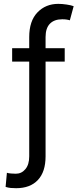

<svg xmlns="http://www.w3.org/2000/svg" viewBox="-20 -780 415 1004"><path d="M318.4 -527.8V-458H218.3V37.6Q218.3 118.7 178 161.4Q137.7 204.1 64.5 204.1Q49.3 204.1 36.1 202.9Q22.9 201.7 9.3 197.3L16.1 123.5Q23.9 126.5 40.3 127.4Q56.6 128.4 63 128.4Q92.8 128.4 112.8 104.5Q132.8 80.6 132.8 37.6V-458H43.5V-527.8H132.8V-585.9Q132.8 -670.4 175.8 -715.1Q218.8 -759.8 284.7 -759.8Q304.7 -759.8 328.1 -756.3Q351.6 -752.9 365.2 -747.6L345.2 -673.8Q337.9 -676.3 328.1 -677.7Q318.4 -679.2 305.7 -679.2Q263.7 -679.2 241 -656Q218.3 -632.8 218.3 -585.9V-527.8Z"/></svg>

Font: V-Inter
Style: Regular-375
Weight: 375
Designer: Rasmus Andersson
Foundry: rsms
Version: Version 4.000;git-4146feb